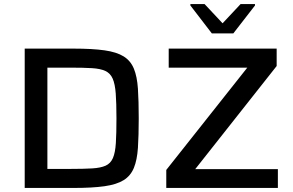

<svg xmlns="http://www.w3.org/2000/svg" viewBox="-20 -928 1446 948"><path d="M102 0V-688H343Q436 -688 496 -679.5Q556 -671 590.5 -649.5Q625 -628 641 -589Q657 -550 661 -490Q665 -430 665 -344Q665 -258 661 -198Q657 -138 641 -99Q625 -60 590.5 -38.5Q556 -17 496 -8.5Q436 0 343 0ZM214 -94H328Q393 -94 435 -96.5Q477 -99 501.5 -110Q526 -121 537.5 -147.5Q549 -174 552 -221.5Q555 -269 555 -344Q555 -419 551.5 -466Q548 -513 536.5 -539.5Q525 -566 500.5 -577.5Q476 -589 434 -591.5Q392 -594 328 -594H214ZM801 0V-89L1201 -594H813V-688H1346V-602L944 -93H1352V0ZM1026 -763 920 -901V-908H990L1079 -813L1168 -908H1239V-901L1132 -763Z"/></svg>

Font: Saira SemiExpanded Medium
Style: Regular
Weight: 500
Width: 6
Designer: Hector Gatti with collaboration of the Omnibus-Type team
Foundry: Omnibus-Type
Version: Version 1.101